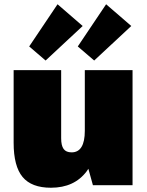

<svg xmlns="http://www.w3.org/2000/svg" viewBox="-20 -869 692 901"><path d="M267 -220Q267 -186 278.5 -170Q290 -154 316 -154Q347 -154 362.5 -179.5Q378 -205 378 -255L445 -330V-290Q445 -143 387 -65.5Q329 12 219 12Q128 12 86 -38.5Q44 -89 44 -199V-540H267ZM602 0H416L378 -137V-540H602ZM368 -747 194 -585 117 -651 250 -849ZM596 -747 422 -585 345 -651 478 -849Z"/></svg>

Font: Pathway Extreme Condensed Black
Style: Regular
Weight: 900
Width: 3
Version: Version 1.001;gftools[0.9.26]